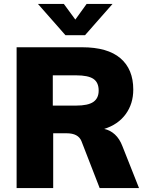

<svg xmlns="http://www.w3.org/2000/svg" viewBox="-20 -951 754 971"><path d="M683 0H484L392 -237Q376 -277 317 -277H249V0H64V-712H395Q524 -712 589 -656.5Q654 -601 654 -498Q654 -426 615.5 -373.5Q577 -321 507 -299Q537 -293 561 -271Q585 -249 599 -212ZM479 -493Q479 -534 452.5 -552Q426 -570 365 -570H247V-417H365Q425 -417 452 -435.5Q479 -454 479 -493ZM549 -931 410 -773H311L172 -931H303L361 -852L418 -931Z"/></svg>

Font: Muli Black
Style: Regular
Weight: 900
Designer: Vernon Adams
Foundry: Vernon Adams
Version: Version 2.001